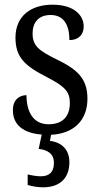

<svg xmlns="http://www.w3.org/2000/svg" viewBox="-20 -565 428 819"><path d="M164 234C233 234 276 197 276 127C276 74 244 42 193 36L198 10C295 5 353 -52 353 -144C353 -228 312 -268 223 -311C148 -348 119 -368 119 -422C119 -469 144 -501 196 -501C248 -501 276 -464 276 -394C315 -394 337 -417 337 -452C337 -502 293 -545 204 -545C110 -545 46 -495 46 -405C46 -320 86 -284 180 -236C255 -197 278 -175 278 -126C278 -69 248 -35 187 -35C121 -35 93 -89 93 -159C66 -159 35 -143 35 -95C35 -31 81 3 158 9L145 70C183 75 210 90 210 130C210 170 189 187 154 187C139 187 119 184 98 179V224C119 231 147 234 164 234Z"/></svg>

Font: Noto Serif Lao Cond
Style: Regular
Weight: 400
Width: 3
Designer: Monotype Design Team
Foundry: Monotype Imaging Inc.
Version: Version 2.004